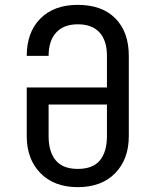

<svg xmlns="http://www.w3.org/2000/svg" viewBox="-20 -760 640 790"><path d="M300 10Q203 10 146.5 -47.5Q90 -105 90 -200V-400H420V-531Q420 -593 389.5 -626.5Q359 -660 300 -660Q242 -660 211 -626Q180 -592 180 -530H90Q90 -627 146 -683.5Q202 -740 300 -740Q400 -740 455 -684Q510 -628 510 -530V-200Q510 -105 454 -47.5Q398 10 300 10ZM300 -65Q362 -65 391 -100Q420 -135 420 -200V-330H180V-200Q180 -135 209.5 -100Q239 -65 300 -65Z"/></svg>

Font: JetBrainsMono NF
Style: Regular
Weight: 400
Designer: Philipp Nurullin, Konstantin Bulenkov
Foundry: JetBrains
Version: Version 2.251; ttfautohint (v1.8.3);Nerd Fonts 2.2.2